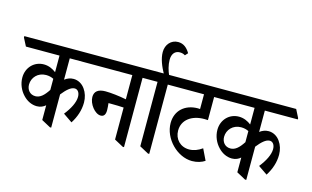

<svg xmlns="http://www.w3.org/2000/svg" viewBox="-144 -1183 2415 1485"><g transform="rotate(15 1064.0 -441.0)"><path d="M192 -125C221 -125 244 -136 261 -151V-33L333 6H343V-260C377 -303 410 -334 441 -334C465 -334 482 -312 482 -277C482 -233 454 -178 411 -124L484 -74C518 -127 538 -185 538 -247C538 -287 526 -324 506 -352C485 -383 451 -403 414 -403C388 -403 364 -394 343 -378V-549H607V-559L574 -624H-41V-613L-8 -549H261V-416C235 -436 202 -452 163 -452C85 -452 27 -391 27 -311C27 -259 49 -210 82 -176C111 -145 150 -125 192 -125ZM91 -272C91 -328 135 -377 200 -377C223 -377 243 -372 261 -363V-274C228 -223 198 -197 161 -197C116 -197 91 -232 91 -272Z M688 -183C715 -183 726 -203 726 -235C726 -253 724 -275 722 -292C729 -292 735 -292 742 -292C779 -292 816 -291 844 -289V-33L916 6H926V-549H1027V-559L994 -624H525V-613L558 -549H844V-355C789 -366 720 -374 677 -374C619 -374 589 -351 589 -306C589 -251 641 -183 688 -183Z M1118 6H1128V-549H1229V-559L1196 -624H945V-613L978 -549H1046V-33Z M1121 -617C1105 -652 1092 -696 1092 -739C1092 -786 1116 -814 1154 -814C1171 -814 1185 -810 1197 -802L1217 -824C1194 -862 1166 -888 1121 -888C1065 -888 1025 -842 1025 -783C1025 -728 1049 -672 1079 -617Z M1461 -26C1501 -26 1538 -38 1563 -55L1520 -144C1488 -121 1453 -107 1416 -107C1346 -107 1297 -158 1297 -227C1297 -312 1369 -365 1470 -365C1480 -365 1491 -365 1499 -364V-549H1603V-559L1570 -624H1147V-613L1180 -549H1418V-431C1412 -431 1406 -432 1401 -432C1298 -432 1226 -368 1226 -268C1226 -143 1342 -26 1461 -26Z M1754 -125C1783 -125 1806 -136 1823 -151V-33L1895 6H1905V-260C1939 -303 1972 -334 2003 -334C2027 -334 2044 -312 2044 -277C2044 -233 2016 -178 1973 -124L2046 -74C2080 -127 2100 -185 2100 -247C2100 -287 2088 -324 2068 -352C2047 -383 2013 -403 1976 -403C1950 -403 1926 -394 1905 -378V-549H2169V-559L2136 -624H1521V-613L1554 -549H1823V-416C1797 -436 1764 -452 1725 -452C1647 -452 1589 -391 1589 -311C1589 -259 1611 -210 1644 -176C1673 -145 1712 -125 1754 -125ZM1653 -272C1653 -328 1697 -377 1762 -377C1785 -377 1805 -372 1823 -363V-274C1790 -223 1760 -197 1723 -197C1678 -197 1653 -232 1653 -272Z"/></g></svg>

Font: Noto Serif Devanagari ExtraCondensed Medium
Style: Regular
Weight: 500
Width: 2
Designer: Universal Thirst, Indian Type Foundry and the Monotype Design Team
Foundry: Monotype Imaging Inc.
Version: Version 2.004